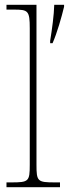

<svg xmlns="http://www.w3.org/2000/svg" viewBox="-20 -780 287 800"><path d="M7 0H230V-20H209C136 -20 132 -24 132 -94V-760H7V-740H37C97 -740 104 -736 104 -662V-94C104 -24 100 -20 27 -20H7ZM189 -610V-600H199C218 -643 237 -710 247 -752V-760H206C205 -718 197 -659 189 -610Z"/></svg>

Font: Noto Serif Devanagari SemiCondensed Thin
Style: Regular
Weight: 100
Width: 4
Designer: Universal Thirst, Indian Type Foundry and the Monotype Design Team
Foundry: Monotype Imaging Inc.
Version: Version 2.004